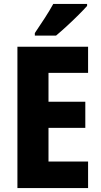

<svg xmlns="http://www.w3.org/2000/svg" viewBox="-20 -950 509 970"><path d="M425 0H68V-714H425V-582H225V-436H411V-304H225V-134H425ZM420 -920Q404 -902 376.5 -874.5Q349 -847 318.5 -819Q288 -791 263 -770H156V-783Q181 -820 206 -858.5Q231 -897 249 -930H420Z"/></svg>

Font: Noto Sans Hebrew Condensed ExtraBold
Style: Regular
Weight: 800
Width: 3
Designer: Monotype Design Team
Foundry: Monotype Imaging Inc.
Version: Version 2.004; ttfautohint (v1.8.4.7-5d5b)